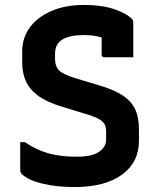

<svg xmlns="http://www.w3.org/2000/svg" viewBox="-20 -739 640 778"><path d="M321 -719Q391 -719 441 -702.5Q491 -686 514 -663Q520 -657 520 -645V-507H403Q392 -507 392 -518V-587Q361 -597 321 -597Q263 -597 233 -579Q203 -561 203 -521V-500Q203 -471 218.5 -454.5Q234 -438 286 -422L382 -393Q444 -375 479 -351Q514 -327 528.5 -294.5Q543 -262 543 -215V-169Q543 -81 474 -31Q405 19 282 19Q209 19 151.5 5Q94 -9 68 -34Q65 -37 63.5 -40.5Q62 -44 62 -53V-163H81Q126 -132 175 -118Q224 -104 291 -104Q353 -104 381.5 -124Q410 -144 410 -172V-206Q410 -222 404.5 -234Q399 -246 382 -256Q365 -266 328 -277L233 -306Q167 -326 132 -353Q97 -380 83.5 -413Q70 -446 70 -483V-531Q70 -586 101 -628Q132 -670 188.5 -694.5Q245 -719 321 -719Z"/></svg>

Font: Recursive Sn Lnr St
Style: Bold
Weight: 700
Version: Version 1.079;hotconv 1.0.112;makeotfexe 2.5.65598; ttfautoh